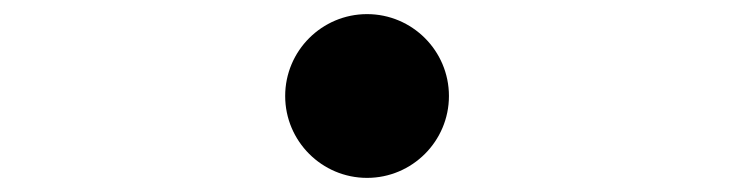

<svg xmlns="http://www.w3.org/2000/svg" viewBox="-20 -516 1040 272"><path d="M384 -380C384 -316 436 -264 500 -264C564 -264 616 -316 616 -380C616 -444 564 -496 500 -496C436 -496 384 -444 384 -380Z"/></svg>

Font: Noto Sans Japanese Medium
Style: Regular
Weight: 500
Designer: Ryoko NISHIZUKA (kana & ideographs); Paul D. Hunt (Latin, Greek & Cyrillic); Wenlong ZHANG (bopomofo); Sandoll Communica
Foundry: Adobe Systems Incorporated
Version: Version 1.000;PS 1;hotconv 1.0.78;makeotf.lib2.5.61930